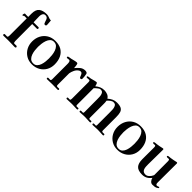

<svg xmlns="http://www.w3.org/2000/svg" viewBox="234 -1949 3154 3154"><g transform="rotate(45 1811.0 -372.0)"><path d="M417 -629Q417 -604 390 -604Q377 -604 370 -616Q363 -628 358 -646Q353 -664 346 -682Q339 -700 325 -712Q311 -724 285 -724Q262 -724 249 -710Q236 -696 231 -676.5Q226 -657 226 -638Q226 -604 227.5 -570.5Q229 -537 230 -503H343Q351 -503 355 -498Q359 -493 359 -486Q359 -479 355 -473Q351 -467 343 -467H234V-313Q234 -254 234.5 -194Q235 -134 235 -75Q235 -65 238.5 -48Q242 -31 255 -31Q267 -31 279.5 -31.5Q292 -32 304 -32Q310 -32 315 -24.5Q320 -17 320 -12Q320 -3 313 0.5Q306 4 299 4Q263 4 227.5 2.5Q192 1 157 1Q127 1 97 2Q67 3 37 3Q20 3 20 -14Q20 -29 34 -31Q46 -32 58 -31Q70 -30 82 -30Q99 -30 102 -46.5Q105 -63 105 -75V-469H53Q43 -469 38 -461.5Q33 -454 26 -454Q14 -454 14 -468Q14 -471 17 -481.5Q20 -492 21 -495Q25 -506 35 -504.5Q45 -503 54 -503H105V-578Q105 -675 153 -713Q201 -751 292 -751Q321 -751 350 -738.5Q379 -726 401 -726Q406 -726 409 -727Q411 -703 414 -678Q417 -653 417 -629Z M829 -263Q829 -296 824.5 -338.5Q820 -381 806 -421Q792 -461 765.5 -487.5Q739 -514 694 -514Q653 -514 628 -488Q603 -462 589.5 -423Q576 -384 571 -342.5Q566 -301 566 -271Q566 -238 570.5 -195.5Q575 -153 589 -113Q603 -73 630 -47Q657 -21 702 -21Q744 -21 769.5 -46.5Q795 -72 808 -110.5Q821 -149 825 -190.5Q829 -232 829 -263ZM965 -258Q965 -181 930 -121.5Q895 -62 834.5 -28Q774 6 697 6Q620 6 561 -30Q502 -66 468.5 -127Q435 -188 435 -264Q435 -343 468 -405.5Q501 -468 561 -504.5Q621 -541 701 -541Q789 -541 847.5 -505.5Q906 -470 935.5 -406.5Q965 -343 965 -258Z M1453 -419Q1453 -409 1447.5 -400.5Q1442 -392 1431 -392Q1414 -392 1408 -406Q1402 -419 1395.5 -436.5Q1389 -454 1378.5 -467Q1368 -480 1349 -480Q1339 -480 1330 -476Q1321 -472 1313 -466Q1281 -444 1261.5 -403.5Q1242 -363 1236 -324V-325Q1236 -288 1236 -251Q1236 -214 1236 -177V-54Q1236 -37 1245.5 -32Q1255 -27 1268.5 -28.5Q1282 -30 1293 -30Q1307 -30 1307 -15Q1307 1 1291 1Q1261 1 1231 0Q1201 -1 1171 -1Q1140 -1 1109 0.5Q1078 2 1046 2Q1039 2 1036 -3.5Q1033 -9 1033 -14Q1033 -29 1049 -29Q1059 -29 1068.5 -28.5Q1078 -28 1088 -28Q1100 -28 1104 -36Q1108 -44 1108 -54Q1108 -125 1108 -197Q1108 -269 1108 -340Q1108 -359 1108 -378Q1108 -397 1108 -416Q1108 -427 1106 -442Q1104 -457 1097.5 -469Q1091 -481 1076 -481Q1066 -481 1056.5 -478.5Q1047 -476 1036 -476Q1021 -476 1021 -491Q1021 -502 1032 -506Q1046 -511 1061 -512.5Q1076 -514 1090 -517Q1103 -520 1124 -525.5Q1145 -531 1165.5 -535.5Q1186 -540 1197 -540Q1212 -540 1219 -529Q1222 -524 1225 -505.5Q1228 -487 1230 -468Q1232 -449 1232 -441Q1263 -480 1301 -512Q1339 -544 1393 -544Q1407 -544 1422.5 -538.5Q1438 -533 1442 -517Q1447 -498 1450 -468.5Q1453 -439 1453 -419Z M2359 -12Q2359 4 2342 4Q2313 4 2284 1.5Q2255 -1 2226 -1Q2197 -1 2167.5 1.5Q2138 4 2108 4Q2102 4 2098.5 -1.5Q2095 -7 2095 -12Q2095 -27 2113 -27Q2121 -27 2129.5 -26.5Q2138 -26 2146 -26Q2158 -26 2160 -33.5Q2162 -41 2162 -51V-348Q2162 -375 2160.5 -407.5Q2159 -440 2148 -465Q2139 -487 2125.5 -495.5Q2112 -504 2089 -504Q2061 -504 2033 -482Q2005 -460 1988 -440Q1992 -420 1992.5 -399.5Q1993 -379 1993 -359Q1993 -282 1993 -205Q1993 -128 1993 -51Q1993 -39 1997.5 -32Q2002 -25 2015 -25Q2022 -25 2028.5 -26Q2035 -27 2042 -27Q2057 -27 2057 -12Q2057 4 2040 4Q2012 4 1983.5 1.5Q1955 -1 1926 -1Q1897 -1 1868 1.5Q1839 4 1810 4Q1803 4 1800 -1.5Q1797 -7 1797 -12Q1797 -23 1806 -25.5Q1815 -28 1826.5 -27Q1838 -26 1844 -26Q1858 -26 1861 -32.5Q1864 -39 1864 -51Q1864 -125 1863.5 -199.5Q1863 -274 1863 -348Q1863 -375 1861.5 -407.5Q1860 -440 1849 -465Q1839 -488 1825 -495Q1811 -502 1787 -502Q1774 -502 1755 -489.5Q1736 -477 1719 -461Q1702 -445 1693 -435Q1693 -339 1693 -243Q1693 -147 1693 -51Q1693 -39 1697.5 -32Q1702 -25 1715 -25Q1722 -25 1729 -26Q1736 -27 1743 -27Q1757 -27 1757 -12Q1757 4 1741 4Q1712 4 1683.5 2Q1655 0 1626 0Q1596 0 1566.5 2Q1537 4 1507 4Q1500 4 1496.5 -1.5Q1493 -7 1493 -12Q1493 -27 1510 -27Q1518 -27 1526.5 -26.5Q1535 -26 1544 -26Q1558 -26 1560.5 -40Q1563 -54 1563 -64Q1563 -159 1563 -254Q1563 -349 1563 -444Q1563 -455 1560 -468Q1557 -481 1541 -481Q1530 -481 1518.5 -479.5Q1507 -478 1496 -478Q1490 -478 1484.5 -481.5Q1479 -485 1479 -492Q1479 -499 1483.5 -502Q1488 -505 1492 -506Q1505 -510 1519 -511Q1533 -512 1546 -514Q1558 -517 1580.5 -523Q1603 -529 1625 -534.5Q1647 -540 1655 -540Q1667 -540 1672 -529Q1679 -518 1682 -503.5Q1685 -489 1689 -476Q1725 -506 1761 -521.5Q1797 -537 1844 -537Q1882 -537 1918.5 -522Q1955 -507 1974 -473Q2009 -504 2047 -522Q2085 -540 2131 -540Q2200 -540 2234 -521Q2268 -502 2279.5 -462.5Q2291 -423 2291 -359Q2291 -282 2291 -205Q2291 -128 2291 -51Q2291 -35 2299.5 -30Q2308 -25 2320.5 -26Q2333 -27 2344 -27Q2359 -27 2359 -12Z M2813 -263Q2813 -296 2808.5 -338.5Q2804 -381 2790 -421Q2776 -461 2749.5 -487.5Q2723 -514 2678 -514Q2637 -514 2612 -488Q2587 -462 2573.5 -423Q2560 -384 2555 -342.5Q2550 -301 2550 -271Q2550 -238 2554.5 -195.5Q2559 -153 2573 -113Q2587 -73 2614 -47Q2641 -21 2686 -21Q2728 -21 2753.5 -46.5Q2779 -72 2792 -110.5Q2805 -149 2809 -190.5Q2813 -232 2813 -263ZM2949 -258Q2949 -181 2914 -121.5Q2879 -62 2818.5 -28Q2758 6 2681 6Q2604 6 2545 -30Q2486 -66 2452.5 -127Q2419 -188 2419 -264Q2419 -343 2452 -405.5Q2485 -468 2545 -504.5Q2605 -541 2685 -541Q2773 -541 2831.5 -505.5Q2890 -470 2919.5 -406.5Q2949 -343 2949 -258Z M3611 -37Q3611 -29 3601 -23Q3574 -4 3551 0Q3528 4 3496 4Q3465 4 3443.5 -22Q3422 -48 3417 -76Q3388 -36 3348.5 -14.5Q3309 7 3259 7Q3163 7 3123 -37.5Q3083 -82 3083 -176V-243Q3083 -295 3083.5 -346.5Q3084 -398 3084 -450Q3084 -461 3081 -474Q3078 -487 3063 -487Q3057 -487 3051.5 -486Q3046 -485 3040 -485Q3033 -485 3024 -487Q3015 -489 3015 -498Q3015 -506 3018.5 -509Q3022 -512 3028 -513Q3039 -516 3052 -517Q3065 -518 3076 -519Q3131 -526 3189 -540Q3195 -542 3200 -542Q3214 -542 3214 -529Q3214 -443 3212 -356.5Q3210 -270 3210 -184Q3210 -160 3211.5 -133.5Q3213 -107 3220.5 -84Q3228 -61 3246 -47Q3264 -33 3296 -33Q3330 -33 3358 -59.5Q3386 -86 3399 -114Q3400 -116 3403 -123.5Q3406 -131 3406 -132Q3406 -212 3405.5 -291.5Q3405 -371 3405 -450Q3405 -461 3402 -474Q3399 -487 3384 -487Q3378 -487 3372 -486Q3366 -485 3359 -485Q3352 -485 3343.5 -487Q3335 -489 3335 -498Q3335 -506 3338.5 -509Q3342 -512 3348 -513Q3359 -516 3372 -517Q3385 -518 3397 -519Q3453 -527 3508 -540Q3511 -541 3513.5 -541.5Q3516 -542 3519 -542Q3534 -542 3534 -529Q3534 -420 3533 -310.5Q3532 -201 3532 -91Q3532 -81 3533 -68.5Q3534 -56 3540 -46.5Q3546 -37 3560 -37Q3571 -37 3582 -42.5Q3593 -48 3601 -48Q3606 -48 3608.5 -44.5Q3611 -41 3611 -37Z"/></g></svg>

Font: Kaisei Opti
Style: Bold
Weight: 700
Designer: Font-Kai, 金井和夫
Foundry: KAZUO KANAI
Version: Version 5.003